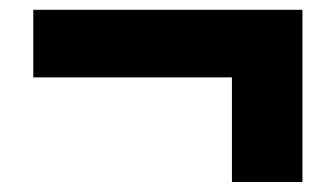

<svg xmlns="http://www.w3.org/2000/svg" viewBox="-20 -469 683 392"><path d="M453.5 -97.5V-311H48V-449H597.5V-97.5Z"/></svg>

Font: Encode Sans SmCnd XBd
Style: Regular
Weight: 800
Width: 4
Designer: Multiple Designers
Foundry: Impallari Type
Version: Version 3.002; ttfautohint (v1.8.3) -l 8 -r 50 -G 200 -x 14 